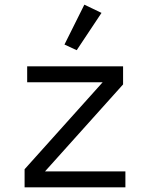

<svg xmlns="http://www.w3.org/2000/svg" viewBox="-20 -799 640 819"><path d="M514.9 0V-67.8H171.9L505 -438.9V-516H95.9V-448.2H418L84.9 -77.1V0ZM255 -609 307.2 -584.9 413 -744 339.8 -779.1Z"/></svg>

Font: Margiela Mono
Style: Regular
Weight: 400
Designer: Mike Abbink, Paul van der Laan, Pieter van Rosmalen
Foundry: Bold Monday
Version: Version 2.003 2021